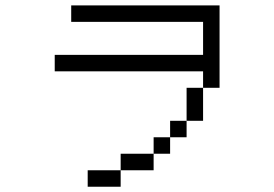

<svg xmlns="http://www.w3.org/2000/svg" viewBox="-20 -708 1040 728"><path d="M437.5 -62.5H312.5V0H437.5ZM437.5 -62.5H562.5V-125H437.5ZM562.5 -125H625V-187.5H562.5ZM625 -187.5H687.5V-250H625ZM687.5 -250H750Q750 -250 750 -375H687.5Q687.5 -375 687.5 -250ZM750 -375H812.5V-687.5H250V-625H750Q750 -625 750 -500H187.5V-437.5H750Z"/></svg>

Font: CalcUnifontExMono
Style: Regular
Weight: 500
Version: Version 15.0.06